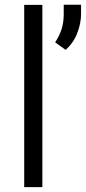

<svg xmlns="http://www.w3.org/2000/svg" viewBox="-20 -770 353 790"><path d="M154.3 -750V0H79.6V-750ZM313.5 -750.5V-712.4Q313.5 -673.8 297.6 -633.1Q281.7 -592.3 250 -564.9L207 -595.7Q224.6 -622.6 233.4 -650.1Q242.2 -677.7 242.2 -711.4V-750.5Z"/></svg>

Font: Vazirmatn UI Light
Style: Regular
Weight: 300
Designer: Saber Rastikerdar
Foundry: Saber Rastikerdar
Version: Version 33.003